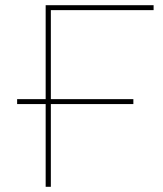

<svg xmlns="http://www.w3.org/2000/svg" viewBox="-20 -720 629 740"><path d="M46 -338H494V-319H46ZM156 -700H572V-681H167L176 -690V0H156Z"/></svg>

Font: iiserrat Thin
Style: Regular
Weight: 100
Designer: Akira Ohta
Foundry: Akira Ohta
Version: Version 1.200;Glyphs 3.3.1 (3343)